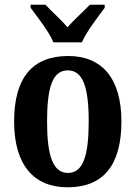

<svg xmlns="http://www.w3.org/2000/svg" viewBox="-20 -786 577 816"><path d="M207 -606H328C347 -651 397 -715 425 -753V-766H362C338 -740 293 -701 267 -670C241 -701 197 -740 173 -766H110V-753C138 -715 189 -651 207 -606ZM267 10C418 10 496 -82 496 -270C496 -457 410 -548 270 -548C119 -548 40 -457 40 -270C40 -82 126 10 267 10ZM269 -51C204 -51 180 -126 180 -270C180 -414 203 -487 268 -487C333 -487 357 -414 357 -270C357 -126 334 -51 269 -51Z"/></svg>

Font: Noto Serif Condensed
Style: Bold
Weight: 700
Width: 3
Designer: Monotype Design Team
Foundry: Monotype Imaging Inc.
Version: Version 2.015